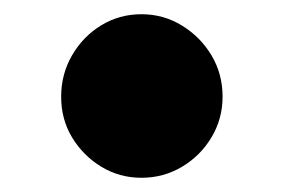

<svg xmlns="http://www.w3.org/2000/svg" viewBox="-20 -419 398 270"><path d="M66 -283Q66 -315 81.5 -341.5Q97 -368 122.5 -383.5Q148 -399 179 -399Q210 -399 236 -383Q262 -367 277.5 -341Q293 -315 293 -283Q293 -252 277.5 -226Q262 -200 236 -184.5Q210 -169 179 -169Q148 -169 122.5 -184.5Q97 -200 81.5 -225.5Q66 -251 66 -283Z"/></svg>

Font: BDO Grotesk ExtraBold
Style: Regular
Weight: 800
Designer: Deni Anggara
Foundry: Lokal Container
Version: Version 2.000